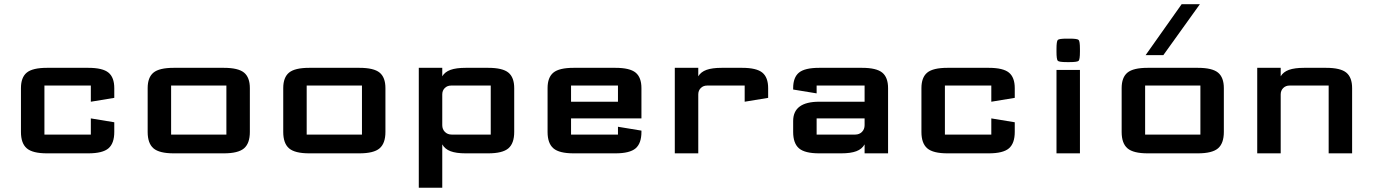

<svg xmlns="http://www.w3.org/2000/svg" viewBox="-20 -718 6429 899"><path d="M405.3 -241.7V-317.4H188V-87.9H405.3V-163.6L515.1 -145.5V-100.1Q515.1 -46.9 487.8 -23.4Q460.4 0 393.1 0H200.2Q132.8 0 105.5 -23.4Q78.1 -46.9 78.1 -100.1V-305.2Q78.1 -355.5 105.2 -377.9Q132.3 -400.4 200.2 -400.4H393.1Q460.9 -400.4 488 -377.9Q515.1 -355.5 515.1 -305.2V-259.8Z M1040 -317.4H781.2V-87.9H1040ZM1149.9 -100.1Q1149.9 -46.9 1122.6 -23.4Q1095.2 0 1027.8 0H793.5Q726.1 0 698.7 -23.4Q671.4 -46.9 671.4 -100.1V-305.2Q671.4 -355.5 698.5 -377.9Q725.6 -400.4 793.5 -400.4H1027.8Q1095.7 -400.4 1122.8 -377.9Q1149.9 -355.5 1149.9 -305.2Z M1674.8 -317.4H1416V-87.9H1674.8ZM1784.7 -100.1Q1784.7 -46.9 1757.3 -23.4Q1730 0 1662.6 0H1428.2Q1360.8 0 1333.5 -23.4Q1306.2 -46.9 1306.2 -100.1V-305.2Q1306.2 -355.5 1333.3 -377.9Q1360.4 -400.4 1428.2 -400.4H1662.6Q1730.5 -400.4 1757.6 -377.9Q1784.7 -355.5 1784.7 -305.2Z M2050.8 161.1H1940.9V-400.4H2050.8V-360.8Q2063 -381.3 2089.4 -390.9Q2115.7 -400.4 2160.6 -400.4H2265.6Q2333.5 -400.4 2360.6 -377.9Q2387.7 -355.5 2387.7 -305.2V-100.1Q2387.7 -46.9 2360.4 -23.4Q2333 0 2265.6 0H2160.6Q2115.7 0 2089.4 -10Q2063 -20 2050.8 -42ZM2277.8 -317.4H2092.3Q2074.2 -317.4 2062.5 -305.7Q2050.8 -293.9 2050.8 -275.9V-131.8Q2050.8 -112.8 2063.2 -100.3Q2075.7 -87.9 2094.7 -87.9H2277.8Z M2983.4 -106.4V-100.1Q2983.4 -46.9 2956.1 -23.4Q2928.7 0 2861.3 0H2666Q2598.6 0 2571.3 -23.4Q2543.9 -46.9 2543.9 -100.1V-305.2Q2543.9 -355.5 2571 -377.9Q2598.1 -400.4 2666 -400.4H2861.3Q2929.2 -400.4 2956.3 -377.9Q2983.4 -355.5 2983.4 -305.2V-163.6H2653.8V-87.9H2873.5V-124.5ZM2873.5 -241.7V-317.4H2653.8V-241.7Z M3249.5 0H3139.6V-400.4H3249.5V-360.8Q3261.7 -381.3 3288.1 -390.9Q3314.5 -400.4 3359.4 -400.4H3454.6Q3522.5 -400.4 3549.6 -377.9Q3576.7 -355.5 3576.7 -305.2V-259.8L3466.8 -241.7V-317.4H3291Q3272.9 -317.4 3261.2 -305.7Q3249.5 -293.9 3249.5 -275.9Z M4028.3 -163.6H3803.7V-87.9H3984.4Q4003.4 -87.9 4015.9 -100.3Q4028.3 -112.8 4028.3 -131.8ZM4028.3 -241.7V-317.4H3803.7V-280.8L3693.8 -298.8V-305.2Q3693.8 -355.5 3720.9 -377.9Q3748 -400.4 3815.9 -400.4H4016.1Q4084 -400.4 4111.1 -377.9Q4138.2 -355.5 4138.2 -305.2V0H4028.3V-42Q4016.1 -20 3989.7 -10Q3963.4 0 3918.5 0H3815.9Q3748.5 0 3721.2 -23.4Q3693.8 -46.9 3693.8 -100.1V-151.4Q3693.8 -241.7 3815.9 -241.7Z M4621.6 -241.7V-317.4H4404.3V-87.9H4621.6V-163.6L4731.4 -145.5V-100.1Q4731.4 -46.9 4704.1 -23.4Q4676.8 0 4609.4 0H4416.5Q4349.1 0 4321.8 -23.4Q4294.4 -46.9 4294.4 -100.1V-305.2Q4294.4 -355.5 4321.5 -377.9Q4348.6 -400.4 4416.5 -400.4H4609.4Q4677.2 -400.4 4704.3 -377.9Q4731.4 -355.5 4731.4 -305.2V-259.8Z M4975.6 -427.2Q4939 -427.2 4932.9 -433.3Q4926.8 -439.5 4926.8 -476.1V-488.3Q4926.8 -524.9 4932.9 -531Q4939 -537.1 4975.6 -537.1H4987.8Q5024.4 -537.1 5030.5 -531Q5036.6 -524.9 5036.6 -488.3V-476.1Q5036.6 -439.5 5030.5 -433.3Q5024.4 -427.2 4987.8 -427.2ZM4926.8 0V-390.6H5036.6V0Z M5427.2 -460H5344.2L5512.7 -698.2H5598.1ZM5600.6 -317.4H5341.8V-87.9H5600.6ZM5710.4 -100.1Q5710.4 -46.9 5683.1 -23.4Q5655.8 0 5588.4 0H5354Q5286.6 0 5259.3 -23.4Q5231.9 -46.9 5231.9 -100.1V-305.2Q5231.9 -355.5 5259 -377.9Q5286.1 -400.4 5354 -400.4H5588.4Q5656.2 -400.4 5683.3 -377.9Q5710.4 -355.5 5710.4 -305.2Z M5976.6 0H5866.7V-400.4H5976.6V-360.8Q5988.8 -381.3 6015.1 -390.9Q6041.5 -400.4 6086.4 -400.4H6189Q6256.8 -400.4 6283.9 -377.9Q6311 -355.5 6311 -305.2V0H6201.2V-317.4H6018.1Q6000 -317.4 5988.3 -305.7Q5976.6 -293.9 5976.6 -275.9Z"/></svg>

Font: Squarish Sans CT
Style: Regular
Weight: 400
Version: Version 0.9